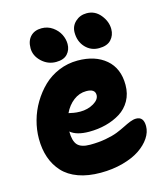

<svg xmlns="http://www.w3.org/2000/svg" viewBox="-126 -876 910 1062"><g transform="rotate(-15 328.5 -344.5)"><path d="M487.8 -576.2Q441.4 -576.2 410.2 -609.6Q378.9 -643.1 378.9 -694.8Q378.9 -731.4 405.5 -756.1Q432.1 -780.8 470.2 -780.8Q518.1 -780.8 549.1 -742.7Q580.1 -704.6 580.1 -661.1Q580.1 -625.5 557.4 -600.8Q534.7 -576.2 487.8 -576.2ZM238.8 -564Q191.4 -564 156.2 -597.4Q121.1 -630.9 121.1 -673.8Q121.1 -716.3 144.3 -740.7Q167.5 -765.1 208 -765.1Q243.2 -765.1 270.8 -745.6Q298.3 -726.1 311.8 -699Q325.2 -671.9 325.2 -644Q325.2 -610.4 304 -587.2Q282.7 -564 238.8 -564ZM318.8 91.8Q246.6 91.8 191.9 72Q137.2 52.2 103.5 15.6Q69.8 -21 53 -69.6Q36.1 -118.2 36.1 -178.2Q36.1 -229.5 50.3 -281.2Q64.5 -333 92.3 -379.4Q120.1 -425.8 157.7 -462.2Q195.3 -498.5 246.3 -519.8Q297.4 -541 354 -541Q454.6 -541 515.4 -489.3Q576.2 -437.5 576.2 -342.8Q576.2 -292 554.2 -252.9Q532.2 -213.9 494.9 -190.7Q457.5 -167.5 412.1 -155.8Q366.7 -144 315.9 -144Q243.7 -144 209 -173.8Q209 -119.6 229.7 -96.4Q250.5 -73.2 301.8 -73.2Q350.6 -73.2 391.8 -80.8Q433.1 -88.4 460 -99.1Q486.8 -109.9 508.3 -120.8Q529.8 -131.8 548.8 -139.4Q567.9 -147 584 -147Q627 -147 627 -92.8Q627 -58.6 605 -25.6Q583 7.3 544.2 33.4Q505.4 59.6 446.3 75.7Q387.2 91.8 318.8 91.8ZM356.9 -365.2Q316.9 -365.2 283.7 -339.8Q250.5 -314.5 231 -272.9Q233.9 -272.5 243.4 -270.5Q252.9 -268.6 259 -267.3Q265.1 -266.1 275.9 -265.1Q286.6 -264.2 296.9 -264.2Q339.8 -264.2 373.5 -283.9Q407.2 -303.7 407.2 -330.1Q407.2 -365.2 356.9 -365.2Z"/></g></svg>

Font: Shantell Sans Irregular Bouncy
Style: Regular
Weight: 800
Designer: Stephen Nixon, Anya Danilova, Shantell Martin
Foundry: Arrow Type
Version: Version 1.006;[9816181b4]